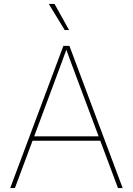

<svg xmlns="http://www.w3.org/2000/svg" viewBox="-20 -962 680 982"><path d="M32.2 0 304.2 -727.5H335L607.4 0H583.5L372.6 -563.5Q357.9 -602.5 343.5 -641.6Q329.1 -680.7 314.9 -719.7H323.7Q309.6 -680.7 295.2 -641.6Q280.8 -602.5 266.1 -563.5L56.2 0ZM139.2 -242.2V-264.6H500.5V-242.2ZM311 -808.1 229.5 -941.9H258.8L333.5 -808.1Z"/></svg>

Font: Inter Thin
Style: Regular
Weight: 250
Designer: Rasmus Andersson
Foundry: rsms
Version: Version 4.001;git-66647c0bb